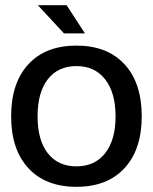

<svg xmlns="http://www.w3.org/2000/svg" viewBox="-20 -708 590 741"><path d="M527 -259Q527 -131 460.5 -59Q394 13 275 13Q156 13 89.5 -59Q23 -131 23 -259Q23 -388 89.5 -460Q156 -532 275 -532Q394 -532 460.5 -460Q527 -388 527 -259ZM275 -66Q346 -66 386 -117Q426 -168 426 -259Q426 -350 386 -401.5Q346 -453 275 -453Q204 -453 164.5 -402Q125 -351 125 -259Q125 -167 164.5 -116.5Q204 -66 275 -66ZM227 -579 126 -688H237L308 -579Z"/></svg>

Font: Non Bureau
Style: Regular
Weight: 400
Designer: Jona Saucedo
Foundry: Non Foundry
Version: Version 1.000; ttfautohint (v1.8.4)